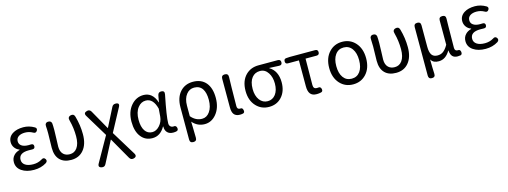

<svg xmlns="http://www.w3.org/2000/svg" viewBox="-12 -1384 6425 2428"><g transform="rotate(-15 3200.5 -170.0)"><path d="M274.4 12.7Q175.8 12.7 112.8 -30.3Q49.8 -73.2 49.8 -146.5Q49.8 -199.2 83 -234.4Q111.3 -265.6 160.2 -278.3V-283.2Q120.1 -297.9 97.7 -331.1Q76.2 -362.3 76.2 -401.4Q76.2 -469.7 136.7 -508.8Q191.4 -543.9 278.3 -543.9Q353.5 -543.9 422.9 -502.9Q450.2 -485.4 433.6 -457Q414.1 -425.8 381.8 -446.3Q335 -472.7 281.2 -472.7Q230.5 -472.7 198.2 -452.1Q165 -429.7 165 -389.6Q165 -351.6 194.3 -331.1Q225.6 -307.6 287.1 -307.6Q305.7 -307.6 315.4 -308.6Q352.5 -310.5 352.5 -276.4Q352.5 -241.2 315.4 -243.2Q299.8 -244.1 270.5 -244.1Q139.6 -244.1 139.6 -153.3Q139.6 -109.4 177.7 -84Q215.8 -58.6 283.2 -58.6Q344.7 -58.6 393.6 -87.9Q428.7 -113.3 449.2 -81.1Q466.8 -52.7 436.5 -31.2Q366.2 12.7 274.4 12.7Z M760.7 12.7Q665 12.7 613.3 -40Q559.6 -93.8 559.6 -197.3Q559.6 -228.5 561.5 -291Q563.5 -353.5 563.5 -384.8Q563.5 -444.3 560.5 -478.5Q557.6 -502 568.4 -516.1Q579.1 -530.3 602.5 -530.3Q640.6 -530.3 646.5 -495.1Q649.4 -467.8 649.4 -406.2Q649.4 -377 646.5 -303.7Q642.6 -224.6 642.6 -191.4Q642.6 -125 678.7 -90.8Q710 -61.5 761.7 -61.5Q822.3 -61.5 857.4 -110.4Q895.5 -162.1 895.5 -261.7Q895.5 -370.1 868.2 -471.7Q851.6 -522.5 897.5 -534.2Q939.5 -544.9 951.2 -502Q985.4 -382.8 985.4 -264.6Q985.4 -131.8 922.9 -58.6Q863.3 12.7 760.7 12.7Z M1110.4 203.1Q1054.7 194.3 1083 144.5L1160.2 7.8L1265.6 -178.7L1085.9 -475.6Q1058.6 -520.5 1110.4 -534.2Q1145.5 -543.9 1165 -511.7L1307.6 -258.8H1311.5L1434.6 -501Q1449.2 -530.3 1481.4 -530.3Q1543 -530.3 1513.7 -476.6L1354.5 -179.7L1549.8 139.6Q1578.1 185.5 1526.4 199.2Q1490.2 208 1471.7 175.8L1311.5 -104.5H1307.6L1162.1 175.8Q1145.5 209 1110.4 203.1Z M1824.2 12.7Q1731.4 12.7 1676.8 -56.6Q1619.1 -127.9 1619.1 -255.9Q1619.1 -386.7 1689.5 -467.8Q1755.9 -543.9 1851.6 -543.9Q1906.2 -543.9 1947.3 -512.7Q1994.1 -475.6 2015.6 -404.3H2018.6L2029.3 -466.8L2034.2 -492.2Q2042 -530.3 2080.1 -530.3Q2128.9 -530.3 2118.2 -479.5Q2062.5 -205.1 2062.5 -116.2Q2062.5 -89.8 2078.1 -75.2Q2091.8 -61.5 2115.2 -61.5Q2116.2 -61.5 2117.2 -61.5Q2151.4 -68.4 2159.2 -32.2Q2165 -1 2141.6 6.8Q2123 12.7 2096.7 12.7Q2046.9 12.7 2020.5 -13.7Q1991.2 -41 1992.2 -94.7H1988.3Q1927.7 12.7 1824.2 12.7ZM1841.8 -61.5Q1894.5 -61.5 1938 -110.4Q1981.4 -159.2 1987.3 -226.6L1991.2 -276.4L1995.1 -327.1Q1959 -468.8 1861.3 -468.8Q1799.8 -468.8 1757.8 -415Q1711.9 -356.4 1711.9 -256.8Q1711.9 -164.1 1746.1 -112.8Q1780.3 -61.5 1841.8 -61.5Z M2309.6 194.3Q2264.6 194.3 2264.6 149.4V-38.1V-271.5Q2264.6 -402.3 2334 -476.6Q2397.5 -543.9 2499 -543.9Q2608.4 -543.9 2668.9 -471.7Q2727.5 -400.4 2727.5 -273.4Q2727.5 -143.6 2660.2 -62.5Q2597.7 12.7 2508.8 12.7Q2413.1 12.7 2348.6 -62.5Q2349.6 -39.1 2350.6 2.9Q2352.5 96.7 2353.5 146.5Q2355.5 194.3 2309.6 194.3ZM2493.2 -61.5Q2554.7 -61.5 2593.8 -117.2Q2635.7 -175.8 2635.7 -272.5Q2635.7 -364.3 2602.5 -415Q2566.4 -468.8 2495.1 -468.8Q2432.6 -468.8 2393.6 -418.9Q2349.6 -365.2 2349.6 -269.5V-201.2V-133.8Q2410.2 -61.5 2493.2 -61.5Z M2968.8 12.7Q2915 12.7 2890.6 -19.5Q2868.2 -48.8 2868.2 -110.4V-320.3V-485.4Q2868.2 -530.3 2913.1 -530.3Q2959 -530.3 2957.5 -484.4Q2956.1 -438.5 2954.1 -346.7Q2951.2 -177.7 2951.2 -103.5Q2951.2 -61.5 2988.3 -61.5Q2989.3 -61.5 2990.2 -61.5Q3020.5 -67.4 3027.3 -32.2Q3034.2 0 3010.7 7.8Q2991.2 12.7 2968.8 12.7Z M3351.6 12.7Q3251 12.7 3184.6 -57.6Q3113.3 -132.8 3113.3 -258.8Q3113.3 -390.6 3187.5 -464.8Q3253.9 -530.3 3355.5 -530.3H3500H3607.4Q3645.5 -530.3 3645.5 -493.2Q3645.5 -454.1 3604.5 -457Q3537.1 -461.9 3478.5 -462.9V-459Q3528.3 -430.7 3555.7 -377Q3583 -322.3 3583 -248Q3583 -127.9 3515.6 -55.7Q3452.1 12.7 3351.6 12.7ZM3352.5 -61.5Q3416 -61.5 3456.1 -113.3Q3496.1 -167 3496.1 -254.9Q3496.1 -338.9 3459 -395.5Q3419.9 -456.1 3353.5 -456.1Q3287.1 -456.1 3248 -407.2Q3206.1 -355.5 3206.1 -258.8Q3206.1 -170.9 3247.1 -115.2Q3288.1 -61.5 3352.5 -61.5Z M3973.6 12.7Q3915 12.7 3889.6 -21.5Q3865.2 -52.7 3865.2 -119.1V-458H3720.7Q3687.5 -458 3687.5 -492.2Q3687.5 -526.4 3718.8 -527.3L3763.7 -530.3H3948.2H4096.7Q4132.8 -530.3 4132.8 -494.1Q4132.8 -458 4096.7 -458H3952.1Q3949.2 -337.9 3949.2 -113.3Q3949.2 -61.5 3993.2 -61.5Q4004.9 -61.5 4009.8 -62.5Q4043.9 -69.3 4051.8 -33.2Q4057.6 -1 4031.2 5.9Q4002 12.7 3973.6 12.7Z M4452.1 12.7Q4348.6 12.7 4281.2 -59.6Q4210 -136.7 4210 -264.6Q4210 -394.5 4281.2 -470.7Q4348.6 -543.9 4452.1 -543.9Q4555.7 -543.9 4623 -470.7Q4693.4 -393.6 4693.4 -264.6Q4693.4 -135.7 4623 -59.6Q4555.7 12.7 4452.1 12.7ZM4452.1 -61.5Q4522.5 -61.5 4562 -116.2Q4601.6 -170.9 4601.6 -264.6Q4601.6 -358.4 4562.5 -413.1Q4522.5 -469.7 4452.1 -469.7Q4381.8 -469.7 4341.8 -413.1Q4302.7 -359.4 4302.7 -265.1Q4302.7 -170.9 4342.3 -116.2Q4381.8 -61.5 4452.1 -61.5Z M5014.6 12.7Q4918.9 12.7 4867.2 -40Q4813.5 -93.8 4813.5 -197.3Q4813.5 -228.5 4815.4 -291Q4817.4 -353.5 4817.4 -384.8Q4817.4 -444.3 4814.5 -478.5Q4811.5 -502 4822.3 -516.1Q4833 -530.3 4856.4 -530.3Q4894.5 -530.3 4900.4 -495.1Q4903.3 -467.8 4903.3 -406.2Q4903.3 -377 4900.4 -303.7Q4896.5 -224.6 4896.5 -191.4Q4896.5 -125 4932.6 -90.8Q4963.9 -61.5 5015.6 -61.5Q5076.2 -61.5 5111.3 -110.4Q5149.4 -162.1 5149.4 -261.7Q5149.4 -370.1 5122.1 -471.7Q5105.5 -522.5 5151.4 -534.2Q5193.4 -544.9 5205.1 -502Q5239.3 -382.8 5239.3 -264.6Q5239.3 -131.8 5176.8 -58.6Q5117.2 12.7 5014.6 12.7Z M5432.6 194.3Q5388.7 194.3 5388.7 149.4V-168V-486.3Q5388.7 -530.3 5433.6 -530.3Q5477.5 -530.3 5477.5 -486.3V-205.1Q5477.5 -133.8 5500 -99.6Q5524.4 -64.5 5575.2 -64.5Q5616.2 -64.5 5644.5 -83Q5681.6 -106.4 5715.8 -167V-485.4Q5715.8 -530.3 5760.7 -530.3Q5806.6 -530.3 5804.7 -484.4Q5803.7 -450.2 5802.7 -382.8Q5799.8 -188.5 5799.8 -103.5Q5799.8 -61.5 5838.9 -61.5Q5839.8 -61.5 5840.8 -61.5Q5854.5 -64.5 5864.3 -56.2Q5874 -47.9 5876 -32.2Q5880.9 0 5859.4 8.8Q5835.9 12.7 5819.3 12.7Q5774.4 12.7 5751.5 -11.7Q5728.5 -36.1 5723.6 -89.8H5721.7Q5664.1 10.7 5573.2 10.7Q5538.1 10.7 5515.6 1Q5488.3 -10.7 5470.7 -40Q5471.7 78.1 5475.6 148.4Q5478.5 194.3 5432.6 194.3Z M6186.5 12.7Q6087.9 12.7 6024.9 -30.3Q5961.9 -73.2 5961.9 -146.5Q5961.9 -199.2 5995.1 -234.4Q6023.4 -265.6 6072.3 -278.3V-283.2Q6032.2 -297.9 6009.8 -331.1Q5988.3 -362.3 5988.3 -401.4Q5988.3 -469.7 6048.8 -508.8Q6103.5 -543.9 6190.4 -543.9Q6265.6 -543.9 6335 -502.9Q6362.3 -485.4 6345.7 -457Q6326.2 -425.8 6293.9 -446.3Q6247.1 -472.7 6193.4 -472.7Q6142.6 -472.7 6110.4 -452.1Q6077.1 -429.7 6077.1 -389.6Q6077.1 -351.6 6106.4 -331.1Q6137.7 -307.6 6199.2 -307.6Q6217.8 -307.6 6227.5 -308.6Q6264.6 -310.5 6264.6 -276.4Q6264.6 -241.2 6227.5 -243.2Q6211.9 -244.1 6182.6 -244.1Q6051.8 -244.1 6051.8 -153.3Q6051.8 -109.4 6089.8 -84Q6127.9 -58.6 6195.3 -58.6Q6256.8 -58.6 6305.7 -87.9Q6340.8 -113.3 6361.3 -81.1Q6378.9 -52.7 6348.6 -31.2Q6278.3 12.7 6186.5 12.7Z"/></g></svg>

Font: Bpmf GenSen Rounded R
Style: R
Weight: 400
Foundry: But Ko
Version: Version 1.320